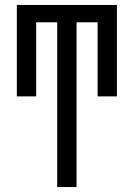

<svg xmlns="http://www.w3.org/2000/svg" viewBox="-20 -755 540 775"><path d="M211 0V-665H126V-366H48V-735H452V-366H374V-665H289V0Z"/></svg>

Font: Iosevka Algr
Style: Regular
Weight: 400
Monospace: yes
Designer: Belleve Invis
Foundry: Belleve Invis
Version: Version 26.0.2; ttfautohint (v1.8.3)